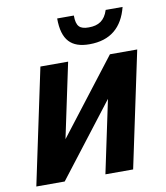

<svg xmlns="http://www.w3.org/2000/svg" viewBox="-83 -805 753 873"><g transform="rotate(-10 294.0 -368.0)"><path d="M365 -595C462 -595 519 -645 542 -736H464C449 -689 420 -671 375 -671C334 -671 317 -685 317 -736H240C240 -635 282 -595 365 -595ZM14 0H145L404 -336L333 0H461L574 -534H448L182 -189L255 -534H127Z"/></g></svg>

Font: Geist SemiBold
Style: Italic
Weight: 600
Italic angle: -12°
Designer: Basement.studio, Andrés Briganti, Mateo Zaragoza
Foundry: Basement.studio, Vercel, Andrés Briganti, Guido Ferreyra, Mateo Zaragoza
Version: Version 1.500